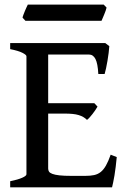

<svg xmlns="http://www.w3.org/2000/svg" viewBox="-20 -799 546 819"><path d="M478 -128.9Q476.1 -107.9 473.6 -87.9Q471.2 -67.9 468.3 -50.5Q465.3 -33.2 462.6 -20.3Q460 -7.3 458 0H23.4V-25.9Q56.6 -32.7 74.7 -40.8Q92.8 -48.8 92.8 -55.7V-559.1Q92.8 -564.9 75.7 -573.7Q58.6 -582.5 23.4 -589.4V-615.2H429.2L446.3 -602.1Q445.3 -589.4 443.4 -573Q441.4 -556.6 438.5 -539.8Q435.5 -522.9 432.4 -507.8Q429.2 -492.7 426.3 -483.4H399.4Q397 -528.3 387.2 -547.4Q377.4 -566.4 359.4 -566.4H185.5V-358.9H382.3L396 -344.2Q392.1 -337.4 386.5 -329.1Q380.9 -320.8 374.8 -313Q368.7 -305.2 362.5 -298.3Q356.4 -291.5 351.1 -287.6Q343.8 -294.9 335.2 -299.8Q326.7 -304.7 315.7 -308.1Q304.7 -311.5 289.8 -313Q274.9 -314.5 254.4 -314.5H185.5V-80.1Q185.5 -72.8 189 -67.1Q192.4 -61.5 203.1 -57.4Q213.9 -53.2 233.4 -51Q252.9 -48.8 285.2 -48.8H343.3Q365.7 -48.8 381.6 -52.2Q397.5 -55.7 409.7 -65.4Q421.9 -75.2 431.9 -92.8Q441.9 -110.4 452.1 -139.2ZM434.6 -766.6Q433.6 -761.2 430.7 -753.4Q427.7 -745.6 424.6 -737.5Q421.4 -729.5 418.2 -722.2Q415 -714.8 413.1 -710.4H88.4L76.2 -723.6Q77.1 -729 80.1 -736.6Q83 -744.1 86.2 -752Q89.4 -759.8 92.8 -767.1Q96.2 -774.4 98.6 -779.3H422.4Z"/></svg>

Font: Gentium Book Basic
Style: Regular
Weight: 400
Designer: J. Victor Gaultney and Annie Olsen
Foundry: SIL International
Version: Version 1.102; 2013; Maintenance release